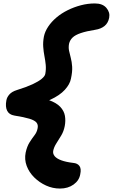

<svg xmlns="http://www.w3.org/2000/svg" viewBox="-20 -831 655 1115"><path d="M328 264Q286 264 247.5 246.5Q209 229 179 199.5Q149 170 135 132.5Q121 95 129 55Q137 19 151.5 -4Q166 -27 180 -45Q194 -63 198 -84Q203 -105 192.5 -118.5Q182 -132 151 -141.5Q120 -151 63 -160Q33 -165 21.5 -188Q10 -211 17 -248Q20 -266 34.5 -282.5Q49 -299 78 -308Q133 -325 168.5 -341.5Q204 -358 222.5 -373.5Q241 -389 243 -402Q248 -429 245.5 -454.5Q243 -480 238 -505.5Q233 -531 231 -559Q229 -587 235 -619Q241 -648 260 -676.5Q279 -705 308 -729.5Q337 -754 373.5 -772Q410 -790 450 -800.5Q490 -811 531 -811Q576 -811 598 -785Q620 -759 614 -728Q608 -697 587 -680Q566 -663 533 -658Q482 -650 449.5 -639Q417 -628 401.5 -613Q386 -598 381 -577Q377 -556 381 -536.5Q385 -517 391 -495Q397 -473 399 -444Q401 -415 392 -374Q386 -342 356.5 -309.5Q327 -277 271.5 -251.5Q216 -226 131 -211L145 -274Q218 -266 263 -250Q308 -234 330 -210.5Q352 -187 357 -158.5Q362 -130 356 -99Q350 -68 335.5 -44Q321 -20 307 2Q293 24 289 45Q286 62 297.5 76Q309 90 336 100Q363 110 405 115Q430 117 441.5 133Q453 149 446 181Q440 217 407.5 240.5Q375 264 328 264Z"/></svg>

Font: Shantell Sans
Style: Bold Italic
Weight: 700
Italic angle: -11°
Designer: Stephen Nixon, Anya Danilova, Shantell Martin
Foundry: Arrow Type
Version: Version 1.011;[c5ecc13dd]